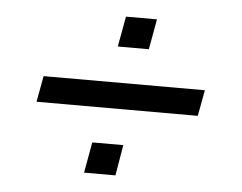

<svg xmlns="http://www.w3.org/2000/svg" viewBox="-41 -535 706 560"><g transform="rotate(5 312.5 -255.0)"><path d="M290 -397.9 306.2 -486.8H397L380.9 -397.9ZM67.9 -216.8 82 -293H554.2L540 -216.8ZM224.1 -22.9 240.2 -112.8H331.1L315.9 -22.9Z"/></g></svg>

Font: Archivo
Style: Italic
Weight: 400
Italic angle: -10°
Designer: Hector Gatti
Foundry: Omnibus-Type
Version: Version 2.001